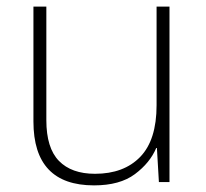

<svg xmlns="http://www.w3.org/2000/svg" viewBox="-20 -616 622 580"><path d="M492 -596V-66H460L454 -169H452Q433 -124 387.5 -90Q342 -56 264 -56Q81 -56 81 -249V-596H120V-253Q120 -169 158 -130Q196 -91 267 -91Q354 -91 403.5 -142Q453 -193 453 -298V-596Z"/></svg>

Font: Noto Sans Malayalam UI ExtraLight
Style: Regular
Weight: 200
Designer: Jelle Bosma - Monotype Design Team
Foundry: Monotype Imaging Inc.
Version: Version 2.104; ttfautohint (v1.8.4.7-5d5b)